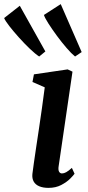

<svg xmlns="http://www.w3.org/2000/svg" viewBox="-103 -901 428 931"><path d="M132 10Q105.5 10 87.2 2.2Q69 -5.5 60.5 -20.5Q52 -35.5 54 -57Q56.5 -77.5 61.2 -110.5Q66 -143.5 72.2 -185.8Q78.5 -228 85.8 -276Q93 -324 100.2 -375.2Q107.5 -426.5 114 -477.5L54.5 -503.5L61.5 -540.5L225 -564.5L248.5 -553.5L181.5 -96Q178.5 -78 183.2 -69Q188 -60 197.5 -60Q207 -60 218 -66Q229 -72 245.5 -87L258.5 -58.5Q253 -50.5 236.8 -34.2Q220.5 -18 194 -4Q167.5 10 132 10ZM87 -627Q68.5 -639 42 -664.2Q15.5 -689.5 -11 -719Q-37.5 -748.5 -57.5 -774.2Q-77.5 -800 -83 -813.5L-7 -873L117 -651.5ZM261 -627Q243.5 -641 219.8 -668.5Q196 -696 172.5 -728Q149 -760 131.5 -787.5Q114 -815 110 -828.5L191.5 -881L293 -648.5Z"/></svg>

Font: Merriweather 24pt SemiBold
Style: Italic
Weight: 600
Italic angle: -7.8°
Version: Version 2.101